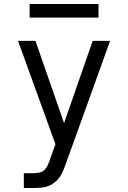

<svg xmlns="http://www.w3.org/2000/svg" viewBox="-20 -724 640 959"><path d="M99 215V141H148Q163 141 177 138Q191 135 201.5 125Q212 115 218 102Q224 89 229 75V74L257 -3L158 -277L70 -520H157L300 -109L443 -520H530L307 99Q301 116 294 132.5Q287 149 276 163.5Q265 178 250.5 189Q236 200 219 206Q202 212 184 213.5Q166 215 148 215ZM472 -636H128V-704H472Z"/></svg>

Font: Nova Nerd Font
Style: Regular
Weight: 400
Designer: Belleve Invis
Foundry: Belleve Invis
Version: Version 24.1.4; ttfautohint (v1.8.4);Nerd Fonts 3.1.1